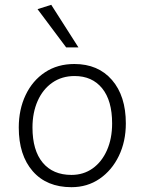

<svg xmlns="http://www.w3.org/2000/svg" viewBox="-20 -770 601 798"><path d="M289 -504Q388 -504 445.5 -437.5Q503 -371 503 -257Q503 -182 474 -122Q445 -62 394 -27Q343 8 277 8Q174 8 116 -58.5Q58 -125 58 -240Q58 -315 86.5 -375Q115 -435 167 -469.5Q219 -504 289 -504ZM277 -43Q327 -43 365 -70Q403 -97 424.5 -145.5Q446 -194 446 -257Q446 -352 404.5 -403Q363 -454 290 -454Q237 -454 197.5 -426.5Q158 -399 136.5 -350.5Q115 -302 115 -240Q115 -145 157.5 -94Q200 -43 277 -43ZM255 -573 136 -732 193 -750 306 -573Z"/></svg>

Font: Livvic Light
Style: Regular
Weight: 300
Designer: Jacques Le Bailly, Baron von Fonthausen
Version: Version 1.001; ttfautohint (v1.8.2)